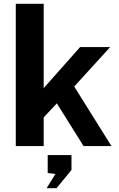

<svg xmlns="http://www.w3.org/2000/svg" viewBox="-20 -763 620 1003"><path d="M562.1 0H416.5L276.9 -223.1L208.2 -149.8V0H62.5V-743H208.2V-302.7L398.4 -517H555.5L367.7 -311.1ZM223.7 220.2 269.3 145.6 229.2 140.8V46.9H353.4V124.9L275.3 220.2Z"/></svg>

Font: Public Sans Thin
Style: Regular
Weight: 100
Designer: The Public Sans project authors (U.S. Web Design System). Libre Franklin designed by Pablo Impallari and Rodrigo Fuenzal
Version: Version 1.008